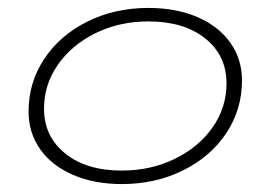

<svg xmlns="http://www.w3.org/2000/svg" viewBox="-20 -454 695 484"><path d="M52 -173Q52 -246 91.5 -305.5Q131 -365 200 -399.5Q269 -434 354 -434Q424 -434 477.5 -411Q531 -388 560.5 -346.5Q590 -305 590 -251Q590 -178 550.5 -118.5Q511 -59 441.5 -24.5Q372 10 287 10Q218 10 164.5 -13Q111 -36 81.5 -77.5Q52 -119 52 -173ZM551 -244Q551 -314 497.5 -357Q444 -400 354 -400Q281 -400 221 -370.5Q161 -341 126 -291Q91 -241 91 -180Q91 -110 144.5 -67Q198 -24 287 -24Q360 -24 420.5 -53.5Q481 -83 516 -133Q551 -183 551 -244Z"/></svg>

Font: Sarabun Thin
Style: Italic
Weight: 250
Italic angle: -10°
Designer: Suppakit Chalermlarp | Katatrad Co.,Ltd.
Foundry: Cadson Demak Co.,Ltd.
Version: Version 1.000; ttfautohint (v1.6)